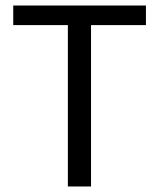

<svg xmlns="http://www.w3.org/2000/svg" viewBox="-20 -676 576 696"><path d="M226 -585V0H310V-585H509V-656H28V-585Z"/></svg>

Font: Cambridge Sans
Style: Regular
Weight: 400
Version: Version 2.020;PS 002.020;hotconv 1.0.88;makeotf.lib2.5.64775